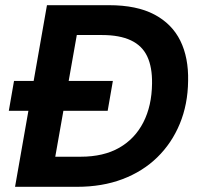

<svg xmlns="http://www.w3.org/2000/svg" viewBox="-20 -720 769 740"><path d="M14 -293 34 -408H415L395 -293ZM38 0 161 -700H400Q507 -700 575 -664Q643 -628 675 -563Q707 -498 705 -408Q704 -318 673 -243Q642 -168 586 -113.5Q530 -59 452 -29.5Q374 0 277 0ZM193 -116H291Q379 -116 439.5 -150.5Q500 -185 532.5 -248.5Q565 -312 566 -398Q567 -461 547.5 -502.5Q528 -544 484.5 -564.5Q441 -585 373 -585H276Z"/></svg>

Font: DM Sans 20pt
Style: Bold Italic
Weight: 700
Italic angle: -10°
Version: Version 4.004;gftools[0.9.30]